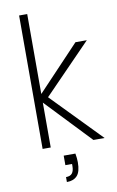

<svg xmlns="http://www.w3.org/2000/svg" viewBox="-102 -794 640 1049"><g transform="rotate(-10 218.5 -269.5)"><path d="M189 56.2H253.9Q258.8 83 258.8 105Q258.8 157.7 238.8 179.4Q218.8 201.2 181.2 201.2V173.8Q205.1 173.8 215.6 160.4Q226.1 147 226.1 120.1V108.9H189ZM82 0V-740.2H127V-296.9L359.9 -543H422.9L160.2 -272.9L425.8 0H363.8L127 -249V0Z"/></g></svg>

Font: SVN-Poppins ExtraLight
Style: Regular
Weight: 200
Designer: Ninad Kale (Devanagari), Jonny Pinhorn (Latin)
Foundry: Indian Type Foundry
Version: Version 3.002 2017